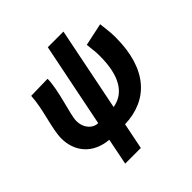

<svg xmlns="http://www.w3.org/2000/svg" viewBox="-209 -790 1128 1128"><g transform="rotate(-45 355.0 -226.5)"><path d="M195 176H325L358 12C555 6 680 -127 680 -388C680 -421 677 -451 670 -507L529 -477C537 -411 537 -399 537 -374C537 -218 485 -124 382 -107L487 -629H357L251 -104C210 -104 169 -142 169 -205C169 -255 225 -407 225 -499L86 -496C81 -392 34 -272 34 -194C34 -86 101 0 228 11Z"/></g></svg>

Font: Source Sans Pro
Style: Bold Italic
Weight: 700
Italic angle: -11°
Designer: Paul D. Hunt
Foundry: Adobe Systems Incorporated
Version: Version 3.006;hotconv 1.0.111;makeotfexe 2.5.65597